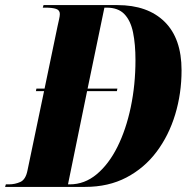

<svg xmlns="http://www.w3.org/2000/svg" viewBox="-65 -734 744 754"><path d="M-45 0 -42 -10H-30Q-6 -10 15 -19.5Q36 -29 43 -65L108 -376H76L78 -386H110L161 -631Q164 -645 167 -658Q170 -671 170 -679Q170 -694 155.5 -699Q141 -704 113 -704H103L106 -714H396Q515 -714 581.5 -648.5Q648 -583 648 -458Q648 -367 623 -284.5Q598 -202 550 -138Q502 -74 431.5 -37Q361 0 269 0ZM209 -10Q267 -10 314.5 -49.5Q362 -89 396 -157Q430 -225 448.5 -313Q467 -401 467 -498Q467 -560 457.5 -606.5Q448 -653 423.5 -678.5Q399 -704 354 -704H345L279 -386H396L394 -376H277L202 -10Z"/></svg>

Font: Noto Serif Display ExtraCondensed Black
Style: Italic
Weight: 900
Width: 2
Italic angle: -12°
Designer: Monotype Design Team
Foundry: Monotype Imaging Inc.
Version: Version 2.009